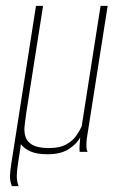

<svg xmlns="http://www.w3.org/2000/svg" viewBox="-20 -515 401 651"><path d="M142 8Q105 8 83.5 -1.5Q62 -11 51 -26L41 40Q38 59 37 78Q36 97 43 116H20Q13 97 14 79Q15 61 18 42L102 -495H126L69 -132Q66 -111 63.5 -89.5Q61 -68 66.5 -51Q72 -34 90.5 -23.5Q109 -13 147 -13Q183 -13 205 -25.5Q227 -38 239 -55.5Q251 -73 257 -87L321 -495H345Q327 -382 309.5 -269Q292 -156 274 -43Q273 -33 273 -20.5Q273 -8 277 0Q270 0 263.5 0Q257 0 250 0Q249 -12 250 -24.5Q251 -37 252 -49Q241 -28 214 -10Q187 8 142 8Z"/></svg>

Font: Alumni Sans SC Thin
Style: Italic
Weight: 100
Italic angle: -8°
Designer: Robert E. Leuschke
Foundry: Robert E. Leuschke
Version: Version 1.016